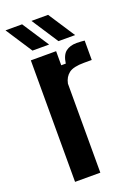

<svg xmlns="http://www.w3.org/2000/svg" viewBox="-165 -831 633 891"><g transform="rotate(-20 151.0 -385.5)"><path d="M45.1 0V-600H169.9V-530.4H192.3Q198 -571.4 218.5 -587.3Q239 -603.2 271.8 -603.2Q283.4 -603.2 294.3 -602.4Q305.3 -601.6 311.3 -600.9V-505.1H273.4Q220.5 -505.1 198.4 -488.2Q176.2 -471.3 169.9 -439.8V0ZM196.2 -640 110.5 -771.1H192.6L278.3 -640ZM67.8 -640 -17.8 -771.1H64.2L149.9 -640Z"/></g></svg>

Font: Big Shoulders Display SC Thin
Style: Regular
Weight: 100
Designer: Patric King
Foundry: XO Type Co
Version: Version 2.002